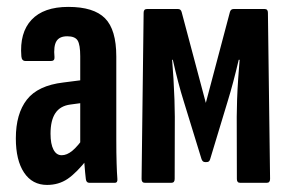

<svg xmlns="http://www.w3.org/2000/svg" viewBox="-20 -517 818 543"><path d="M232.5 0Q224.2 0 222.8 -10.2Q220.8 -26.6 218.8 -52.6Q216.8 -78.5 216.4 -97.9L206.9 -109.5V-358Q206.9 -390.4 199.6 -402.4Q192.2 -414.4 170.2 -414.4Q148.1 -414.4 139.6 -400.5Q131.1 -386.5 134.1 -355.4Q134.9 -344.5 124.2 -344.5H52.2Q41.4 -344.5 40.4 -357.7Q35 -424.4 69.1 -460.9Q103.3 -497.5 173.2 -497.5Q245.1 -497.5 277 -465.3Q308.9 -433.2 308.9 -357.3V-124.7Q308.9 -81.9 309.8 -54.9Q310.6 -27.9 311.9 -11.9Q313.3 0 304.6 0ZM113.1 6Q71.3 6 48.1 -28.8Q24.8 -63.6 24.8 -125.7Q24.8 -195.3 56 -235.2Q87.2 -275.2 159.1 -283.7L215.3 -290.9L214.9 -226.2L179.3 -221.4Q150.5 -217.8 136.7 -197.2Q122.9 -176.7 122.9 -138.9Q122.9 -109.8 131.2 -93.9Q139.4 -78 154.5 -78Q169.1 -78 184.3 -90.4Q199.5 -102.7 221.2 -133.5L228.5 -68.8Q196.2 -27.9 171.1 -11Q145.9 6 113.1 6Z M389.8 0Q380.4 0 380.4 -10.9L386.2 -480.9Q386.2 -491.5 395.5 -491.5H483.6Q491.2 -491.5 493.6 -483.3L562.1 -226L630.3 -483.3Q632.7 -491.5 640.6 -491.5H728.7Q737.7 -491.5 737.7 -480.9L743.8 -10.9Q743.8 0 734.5 0H659.2Q649.9 0 649.9 -10.6L649.5 -186.6Q649.5 -206.1 650.5 -234.9Q651.5 -263.8 653.6 -294.2Q655.7 -324.5 657.7 -347.8H655.1Q647.5 -315.4 639.6 -285.5Q631.7 -255.7 624.3 -231.9L574.3 -66.8Q572.9 -62 570.5 -60.3Q568.1 -58.5 562.1 -58.5Q556.8 -58.5 554.4 -60.3Q552 -62 550 -66.8L499.2 -231.9Q491.8 -255.3 483.9 -285.4Q476 -315.4 468.8 -347.8H466.8Q468.8 -324.5 470.6 -294.5Q472.4 -264.6 473.4 -235.5Q474.4 -206.5 474.4 -186.9L474 -10.9Q474 0 464.6 0Z"/></svg>

Font: Sofia Sans Extra Condensed
Style: Regular
Weight: 400
Designer: Botio Nikoltchev, Ani Petrova
Foundry: lettersoup
Version: Version 4.101